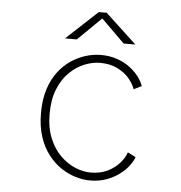

<svg xmlns="http://www.w3.org/2000/svg" viewBox="-51 -737 752 797"><g transform="rotate(5 325.0 -338.0)"><path d="M352.5 11Q323.5 11 292 1.5Q260.5 -8 231 -27.8Q201.5 -47.5 177.8 -78.5Q154 -109.5 140 -152.2Q126 -195 126 -251Q126 -307.5 140 -350.5Q154 -393.5 177.8 -424.2Q201.5 -455 231 -474.2Q260.5 -493.5 292 -502.8Q323.5 -512 352.5 -512Q391 -512 421.5 -501.2Q452 -490.5 475 -473Q498 -455.5 512.5 -435.8Q527 -416 533 -398L500.5 -382Q493 -404.5 473.8 -427Q454.5 -449.5 424 -464.2Q393.5 -479 352.5 -479Q321.5 -479 288.2 -465.8Q255 -452.5 226.2 -424.8Q197.5 -397 179.8 -353.8Q162 -310.5 162 -251Q162 -192 179.8 -149Q197.5 -106 226.2 -77.8Q255 -49.5 288.2 -35.8Q321.5 -22 352.5 -22Q394 -22 424.5 -37.5Q455 -53 474 -75.5Q493 -98 499.5 -119L533 -102Q528 -86.5 513.8 -67Q499.5 -47.5 476.2 -29.8Q453 -12 422 -0.5Q391 11 352.5 11ZM198.5 -567.5 328.5 -688.5H361.5L491.5 -567.5H442.5L345.5 -663.5L247.5 -567.5Z"/></g></svg>

Font: Trispace Thin Thin
Style: Regular
Weight: 250
Version: Version 1.210